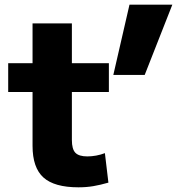

<svg xmlns="http://www.w3.org/2000/svg" viewBox="-20 -790 764 820"><path d="M315 10Q212 10 165.5 -32Q119 -74 119 -167V-397H15V-520H119V-690H287V-520H445V-397H287V-192Q287 -153 302 -137.5Q317 -122 353 -122Q371 -122 390.5 -125.5Q410 -129 428 -136L443 -10Q408 0 378.5 5Q349 10 315 10ZM464 -470 533 -770H716L598 -470Z"/></svg>

Font: M PLUS 2 ExtraBold
Style: Regular
Weight: 800
Version: Version 1.001